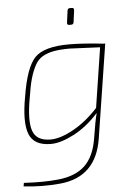

<svg xmlns="http://www.w3.org/2000/svg" viewBox="-60 -723 689 991"><g transform="rotate(-5 284.5 -227.0)"><path d="M339 -592H330Q317 -592 319 -605L327 -665Q328 -678 340 -678H351Q362 -678 361 -665L353 -605Q352 -592 339 -592ZM506 -480 430 6Q399 202 212 220Q119 229 22 218L25 200Q131 206 204 198Q293 189 342 142.5Q391 96 406 4Q421 -92 431 -127Q371 -60 302 -24Q233 12 182 12Q94 12 70 -50Q46 -112 70 -242Q94 -393 142 -442.5Q190 -492 319 -492Q390 -492 498 -480ZM430 -153 478 -463Q324 -470 322 -470Q271 -470 238.5 -464Q206 -458 181 -444Q156 -430 140.5 -401.5Q125 -373 114 -335.5Q103 -298 94 -238Q72 -119 90.5 -65Q109 -11 182 -11Q233 -11 301.5 -49Q370 -87 430 -153Z"/></g></svg>

Font: Exo 2.0 Thin
Style: Italic
Weight: 250
Italic angle: -8°
Designer: Natanael Gama
Version: Version 1.001;PS 001.001;hotconv 1.0.70;makeotf.lib2.5.58329